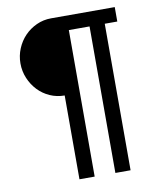

<svg xmlns="http://www.w3.org/2000/svg" viewBox="-92 -772 840 995"><g transform="rotate(-10 328.5 -274.5)"><path d="M245 -292Q204 -292 168 -308Q132 -324 105.5 -352Q79 -380 63.5 -417Q48 -454 48 -495Q48 -536 63.5 -573Q79 -610 105.5 -637.5Q132 -665 168 -681.5Q204 -698 245 -698H580V-622H514V149H434V-622H325V149H245Z"/></g></svg>

Font: IBM Plex Sans KR Text
Style: Regular
Weight: 450
Designer: Mike Abbink; Paul van der Laan; Pieter van Rosmalen; Wujin Sim; Chorong Kim; Dohee Lee;
Foundry: Sandoll Inc.
Version: Version 1.001